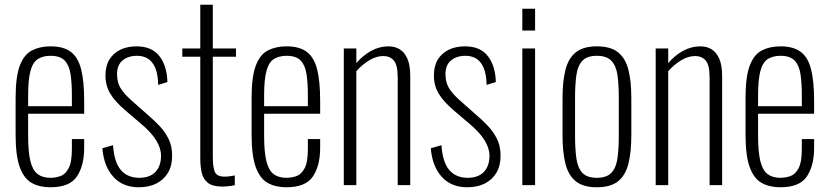

<svg xmlns="http://www.w3.org/2000/svg" viewBox="-20 -783 3506 812"><path d="M193 9Q147 9 114 -9.5Q81 -28 63.5 -76.5Q46 -125 46 -214V-368Q46 -459 64 -506Q82 -553 115.5 -570Q149 -587 194 -587Q248 -587 279 -564Q310 -541 323 -490.5Q336 -440 336 -357V-302H99V-210Q99 -141 108.5 -102Q118 -63 139 -47Q160 -31 193 -31Q214 -31 235 -38Q256 -45 270 -71Q284 -97 284 -152V-195H336V-157Q336 -83 305.5 -37Q275 9 193 9ZM99 -334H284V-379Q284 -431 278.5 -468.5Q273 -506 254 -526.5Q235 -547 194 -547Q162 -547 140.5 -533.5Q119 -520 109 -483.5Q99 -447 99 -378Z M567 9Q499 9 459 -35.5Q419 -80 413 -156L458 -169Q463 -96 491.5 -63.5Q520 -31 569 -31Q613 -31 637 -55.5Q661 -80 661 -125Q661 -156 640.5 -189.5Q620 -223 576 -260L509 -317Q466 -354 446 -387.5Q426 -421 426 -464Q426 -504 442.5 -531Q459 -558 488.5 -572.5Q518 -587 557 -587Q622 -587 654 -546Q686 -505 688 -436L649 -424Q648 -469 636.5 -496Q625 -523 605.5 -535Q586 -547 560 -547Q522 -547 498.5 -527.5Q475 -508 475 -470Q475 -438 487.5 -414.5Q500 -391 534 -360L603 -299Q629 -277 653 -252Q677 -227 692.5 -196.5Q708 -166 708 -124Q708 -82 690.5 -52.5Q673 -23 641.5 -7Q610 9 567 9Z M919 6Q879 6 859 -10Q839 -26 833 -53Q827 -80 827 -114V-543H751V-578H827V-763H880V-578H978V-543H880V-121Q880 -74 889 -55Q898 -36 930 -36Q940 -36 951.5 -37.5Q963 -39 973 -41V0Q961 3 946 4.5Q931 6 919 6Z M1191 9Q1145 9 1112 -9.5Q1079 -28 1061.5 -76.5Q1044 -125 1044 -214V-368Q1044 -459 1062 -506Q1080 -553 1113.5 -570Q1147 -587 1192 -587Q1246 -587 1277 -564Q1308 -541 1321 -490.5Q1334 -440 1334 -357V-302H1097V-210Q1097 -141 1106.5 -102Q1116 -63 1137 -47Q1158 -31 1191 -31Q1212 -31 1233 -38Q1254 -45 1268 -71Q1282 -97 1282 -152V-195H1334V-157Q1334 -83 1303.5 -37Q1273 9 1191 9ZM1097 -334H1282V-379Q1282 -431 1276.5 -468.5Q1271 -506 1252 -526.5Q1233 -547 1192 -547Q1160 -547 1138.5 -533.5Q1117 -520 1107 -483.5Q1097 -447 1097 -378Z M1434 0V-578H1487V-516Q1514 -548 1549 -567.5Q1584 -587 1624 -587Q1650 -587 1670.5 -574.5Q1691 -562 1703 -534.5Q1715 -507 1715 -461V0H1662V-455Q1662 -508 1645.5 -527Q1629 -546 1601 -546Q1572 -546 1542.5 -528.5Q1513 -511 1487 -482V0Z M1956 9Q1888 9 1848 -35.5Q1808 -80 1802 -156L1847 -169Q1852 -96 1880.5 -63.5Q1909 -31 1958 -31Q2002 -31 2026 -55.5Q2050 -80 2050 -125Q2050 -156 2029.5 -189.5Q2009 -223 1965 -260L1898 -317Q1855 -354 1835 -387.5Q1815 -421 1815 -464Q1815 -504 1831.5 -531Q1848 -558 1877.5 -572.5Q1907 -587 1946 -587Q2011 -587 2043 -546Q2075 -505 2077 -436L2038 -424Q2037 -469 2025.5 -496Q2014 -523 1994.5 -535Q1975 -547 1949 -547Q1911 -547 1887.5 -527.5Q1864 -508 1864 -470Q1864 -438 1876.5 -414.5Q1889 -391 1923 -360L1992 -299Q2018 -277 2042 -252Q2066 -227 2081.5 -196.5Q2097 -166 2097 -124Q2097 -82 2079.5 -52.5Q2062 -23 2030.5 -7Q1999 9 1956 9Z M2189 0V-578H2243V0ZM2189 -654V-746H2243V-654Z M2504 9Q2447 9 2415.5 -16Q2384 -41 2371.5 -90Q2359 -139 2359 -211V-367Q2359 -439 2371.5 -488Q2384 -537 2415.5 -562Q2447 -587 2504 -587Q2562 -587 2593.5 -562Q2625 -537 2637.5 -488.5Q2650 -440 2650 -367V-211Q2650 -139 2637.5 -90Q2625 -41 2593.5 -16Q2562 9 2504 9ZM2504 -31Q2546 -31 2566 -52.5Q2586 -74 2591.5 -114Q2597 -154 2597 -209V-369Q2597 -425 2591.5 -464.5Q2586 -504 2566 -525.5Q2546 -547 2504 -547Q2462 -547 2442.5 -525.5Q2423 -504 2417.5 -464.5Q2412 -425 2412 -369V-209Q2412 -154 2417.5 -114Q2423 -74 2442.5 -52.5Q2462 -31 2504 -31Z M2753 0V-578H2806V-516Q2833 -548 2868 -567.5Q2903 -587 2943 -587Q2969 -587 2989.5 -574.5Q3010 -562 3022 -534.5Q3034 -507 3034 -461V0H2981V-455Q2981 -508 2964.5 -527Q2948 -546 2920 -546Q2891 -546 2861.5 -528.5Q2832 -511 2806 -482V0Z M3280 9Q3234 9 3201 -9.5Q3168 -28 3150.5 -76.5Q3133 -125 3133 -214V-368Q3133 -459 3151 -506Q3169 -553 3202.5 -570Q3236 -587 3281 -587Q3335 -587 3366 -564Q3397 -541 3410 -490.5Q3423 -440 3423 -357V-302H3186V-210Q3186 -141 3195.5 -102Q3205 -63 3226 -47Q3247 -31 3280 -31Q3301 -31 3322 -38Q3343 -45 3357 -71Q3371 -97 3371 -152V-195H3423V-157Q3423 -83 3392.5 -37Q3362 9 3280 9ZM3186 -334H3371V-379Q3371 -431 3365.5 -468.5Q3360 -506 3341 -526.5Q3322 -547 3281 -547Q3249 -547 3227.5 -533.5Q3206 -520 3196 -483.5Q3186 -447 3186 -378Z"/></svg>

Font: Oswald ExtraLight
Style: Regular
Weight: 250
Designer: Vernon Adams
Foundry: Vernon Adams
Version: Version 4.100; ttfautohint (v1.8.1.43-b0c9)